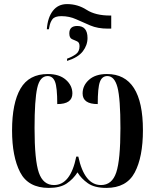

<svg xmlns="http://www.w3.org/2000/svg" viewBox="-20 -909 758 939"><path d="M209 -766H219L221 -776Q225 -800 236.5 -815Q248 -830 280 -830Q319 -830 352 -815Q385 -800 421.5 -784.5Q458 -769 507 -769H524V-833H518Q447 -833 403.5 -861Q360 -889 308 -889Q264 -889 238.5 -856Q213 -823 209 -766ZM308 -611Q362 -628 385 -658Q408 -688 408 -723Q408 -782 358 -782Q319 -782 319 -746Q319 -724 331.5 -718Q344 -712 356.5 -707Q369 -702 369 -683Q369 -657 351 -644Q333 -631 308 -622ZM219 10Q274 10 306 -11.5Q338 -33 359 -66Q377 -36 409.5 -13Q442 10 500 10Q599 10 639 -65.5Q679 -141 679 -272Q679 -547 503 -547Q447 -547 415.5 -519Q384 -491 384 -452Q384 -400 458 -400Q458 -480 468.5 -508.5Q479 -537 505 -537Q540 -537 554.5 -482Q569 -427 569 -282Q569 -127 548.5 -65.5Q528 -4 474 -4Q393 -4 363 -143H353Q325 -4 244 -4Q191 -4 170 -64.5Q149 -125 149 -283Q149 -420 162 -478.5Q175 -537 213 -537Q238 -537 249 -509.5Q260 -482 260 -400Q334 -400 334 -452Q334 -491 302 -519Q270 -547 214 -547Q122 -547 80.5 -476Q39 -405 39 -271Q39 -143 78.5 -66.5Q118 10 219 10Z"/></svg>

Font: Noto Serif Display Condensed Semi
Style: Regular
Weight: 600
Width: 3
Designer: Monotype Design Team
Foundry: Monotype Imaging Inc.
Version: Version 1.900